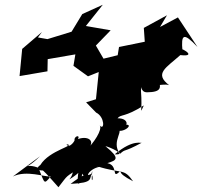

<svg xmlns="http://www.w3.org/2000/svg" viewBox="-20 -791 848 805"><path d="M383 -319C420 -301 419 -241 398 -265C411 -249 373 -190 340 -161C385 -193 356 -225 307 -208C317 -226 294 -222 292 -206C299 -205 269 -164 259 -186C303 -182 187 -162 149 -99C150 -100 114 -76 164 -76C82 -124 67 -57 148 -136L34 -51C91 -79 169 -48 193 -51C164 -19 169 -17 143 -83C150 -94 189 -46 225 -6C269 -62 248 -44 326 -94C270 -79 296 -69 271 -39C358 -91 327 -126 312 -87C295 -2 316 -4 325 -63C338 -34 367 -90 276 -20C376 -25 353 -40 367 -74C358 1 380 -57 359 -61C332 -40 362 -107 441 -91C435 -120 398 -85 387 -94C494 -60 498 -88 538 -31C457 -72 500 -76 482 -72C446 -37 478 -98 430 -107C470 -119 485 -127 422 -178C435 -177 517 -140 461 -144C542 -212 576 -187 575 -193C492 -148 510 -170 483 -146C441 -201 513 -252 463 -251C488 -220 563 -283 487 -265C517 -251 525 -296 473 -295C486 -313 503 -298 583 -349C563 -309 578 -320 571 -411C575 -449 564 -403 597 -404C657 -405 659 -423 640 -465C577 -410 660 -445 689 -434C625 -483 677 -507 736 -560C823 -550 711 -606 745 -578C739 -646 748 -658 808 -594L726 -718L651 -678L680 -727L583 -674L587 -616L479 -594L460 -476L474 -503L488 -563L414 -545L382 -600L444 -664L340 -682L411 -771L325 -732L280 -658L179 -627L139 -634L156 -657L73 -586L62 -472L179 -492L180 -543L296 -563L288 -515L349 -471L394 -489L381 -362L424 -388L341 -362Z"/></svg>

Font: Hussar Lance
Style: ExBdObl
Weight: 700
Foundry: Cannot Into Space Fonts, PlusOne Fonts
Version: Version 2.270